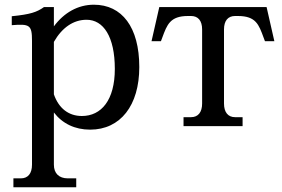

<svg xmlns="http://www.w3.org/2000/svg" viewBox="-20 -536 1199 816"><path d="M209 164V-58C245 -11 298 15 363 15C492 15 572 -88 572 -251C572 -421 498 -516 379 -516C311 -516 252 -482 209 -424V-506H167C136 -484 109 -475 30 -467V-429C106 -435 116 -430 116 -363V164C116 201 99 222 69 222H37V260H304V222H268C231 222 209 201 209 164ZM209 -135V-358C244 -419 292 -452 348 -452C419 -452 468 -381 468 -243C468 -111 411 -43 328 -43C272 -43 230 -75 209 -135Z M1113 -506H657L624 -361H664L670 -377C690 -431 703 -468 779 -468H792C822 -468 839 -448 839 -411V-96C839 -59 822 -38 792 -38H760V0H1011V-38H979C949 -38 932 -59 932 -96V-411C932 -448 949 -468 979 -468H991C1068 -468 1080 -431 1100 -377L1106 -361H1146Z"/></svg>

Font: LT Superior Serif Medium
Style: Regular
Weight: 500
Designer: Daniel Lyons
Foundry: LyonsType
Version: Version 2.120;FEAKit 1.0